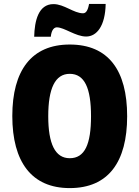

<svg xmlns="http://www.w3.org/2000/svg" viewBox="-20 -953 714 983"><path d="M155 -765H240C244 -803 259 -813 271 -813C309 -813 367 -766 421 -766C476 -766 519 -821 521 -933H436C430 -899 420 -885 405 -885C358 -885 308 -932 254 -932C176 -932 157 -845 155 -765ZM631 -358C631 -593 535 -725 337 -725C141 -725 43 -592 43 -359C43 -124 142 10 337 10C535 10 631 -124 631 -358ZM227 -358C227 -500 262 -575 337 -575C413 -575 446 -502 446 -358C446 -214 414 -143 337 -143C262 -143 227 -217 227 -358Z"/></svg>

Font: Noto Sans Sinhala Condensed Black
Style: Regular
Weight: 900
Width: 3
Designer: Jelle Bosma - Monotype Design Team
Foundry: Monotype Imaging Inc.
Version: Version 2.006